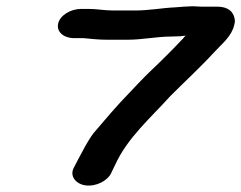

<svg xmlns="http://www.w3.org/2000/svg" viewBox="-20 -639 759 604"><path d="M517 -524 548 -525 564 -527C561 -524 558 -521 556 -518C526 -486 485 -445 453 -415C432 -395 404 -365 385 -345C348 -307 308 -260 275 -221C257 -198 240 -164 226 -138L212 -111C198 -84 220 -60 248 -56C283 -51 318 -71 329 -93L342 -120C381 -206 454 -268 516 -337C560 -381 613 -430 655 -476C679 -502 709 -525 717 -561C718 -565 719 -569 719 -574C717 -597 703 -618 663 -618H614C604 -618 589 -620 578 -619L558 -618C550 -617 541 -617 532 -616C489 -614 450 -606 404 -606H336C308 -606 285 -611 258 -611H236C202 -611 169 -591 163 -565C157 -539 180 -519 214 -519H243C265 -517 289 -514 316 -514H382C428 -514 474 -524 517 -524Z"/></svg>

Font: Blanket
Style: SikObl
Weight: 700
Foundry: Cannot Into Space Fonts
Version: Version 0.9